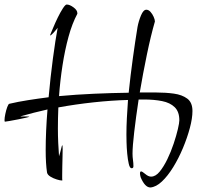

<svg xmlns="http://www.w3.org/2000/svg" viewBox="-129 -773 871 849"><path d="M536 56Q512 56 493 11Q490 0 490 -6Q490 -15 495 -15Q500 -15 513.5 -3.5Q527 8 539 8Q559 8 577 -14Q595 -36 611 -69Q627 -102 639 -138Q651 -174 657.5 -202Q664 -230 664 -241Q664 -279 643.5 -299Q623 -319 587.5 -326Q552 -333 508 -333H484Q472 -254 464.5 -189.5Q457 -125 457 -94Q457 -79 459 -65.5Q461 -52 461 -38Q461 -29 453 -29Q445 -29 440.5 -48Q436 -67 433.5 -94Q431 -121 430.5 -145Q430 -169 430 -178Q430 -212 432 -251Q434 -290 437 -331Q364 -329 285 -320.5Q206 -312 129 -298Q128 -274 127.5 -251Q127 -228 127 -205Q127 -172 128.5 -140.5Q130 -109 132 -82Q137 -97 141 -114Q145 -131 146 -131Q148 -131 148 -115Q148 -102 147.5 -81Q147 -60 146.5 -38Q146 -16 146 1Q146 9 146 15.5Q146 22 147 24Q147 25 143 25Q137 25 122 20.5Q107 16 94 8Q81 0 79 -10Q73 -49 73 -109Q73 -149 75 -194.5Q77 -240 81 -289Q50 -282 20.5 -274.5Q-9 -267 -37 -259Q-38 -259 -38 -258.5Q-38 -258 -38 -258H-12Q-7 -258 -3 -257.5Q1 -257 1 -257Q1 -256 -14 -252.5Q-29 -249 -49.5 -245Q-70 -241 -87 -238Q-104 -235 -107 -235Q-109 -235 -109 -242Q-109 -252 -105.5 -269Q-102 -286 -97 -299.5Q-92 -313 -88 -314Q-50 -323 -5.5 -330Q39 -337 86 -343Q94 -432 105 -514.5Q116 -597 126 -650Q115 -636 105.5 -626Q96 -616 93 -616V-619Q97 -628 106 -650Q115 -672 126.5 -695.5Q138 -719 149 -736Q160 -753 166 -753Q179 -753 196 -740.5Q213 -728 213 -715V-712Q190 -669 174 -610.5Q158 -552 147.5 -484.5Q137 -417 132 -348Q208 -355 287 -358.5Q366 -362 440 -363Q448 -440 458.5 -516Q469 -592 479 -653Q484 -680 494.5 -705Q505 -730 518 -730Q528 -730 536.5 -720.5Q545 -711 550.5 -698.5Q556 -686 556 -678Q538 -616 520.5 -531.5Q503 -447 489 -364H563Q604 -364 640 -359Q676 -354 699 -337Q722 -320 722 -282Q722 -250 710.5 -207Q699 -164 680 -118.5Q661 -73 637 -34Q613 5 587 29.5Q561 54 536 56Z"/></svg>

Font: Comforter
Style: Regular
Weight: 400
Designer: Robert E. Leuschke
Foundry: Robert E. Leuschke
Version: Version 1.013; ttfautohint (v1.8.3)